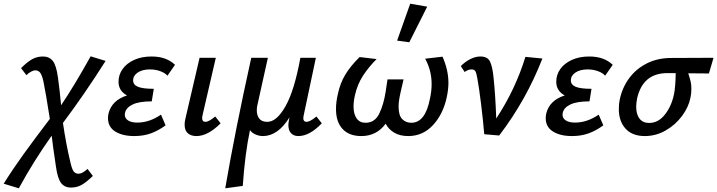

<svg xmlns="http://www.w3.org/2000/svg" viewBox="-85 -731 3885 1040"><path d="M389 184 418 222Q384 255 358 270Q332 285 299 285Q265 285 246 260.5Q227 236 218 171Q201 59 195 4Q95 145 17 289L-65 264Q-15 184 43.5 103Q102 22 185 -87Q162 -234 150 -291Q142 -326 132 -338Q122 -350 106 -350Q96 -350 82.5 -342.5Q69 -335 58 -324L29 -362Q62 -395 88.5 -410Q115 -425 148 -425Q182 -425 201 -401Q220 -377 229 -311Q238 -246 246 -161Q317 -266 406 -426L487 -401Q373 -221 256 -65Q273 52 297 151Q305 186 314.5 198Q324 210 341 210Q361 210 389 184Z M863 -380 822 -321Q809 -336 783 -345.5Q757 -355 727 -355Q686 -355 661 -338Q636 -321 636 -296Q636 -272 662 -261Q688 -250 748 -250L737 -182Q669 -182 633.5 -165Q598 -148 592 -119Q591 -116 591 -110Q591 -90 609 -78.5Q627 -67 659 -67Q724 -67 787 -110L812 -52Q772 -23 732 -8.5Q692 6 642 6Q579 6 539.5 -18.5Q500 -43 500 -91Q500 -104 503 -117Q521 -188 603 -214Q557 -239 557 -288Q557 -326 579 -357Q601 -388 641.5 -406.5Q682 -425 736 -425Q816 -425 863 -380Z M915 -56Q915 -71 919 -87L996 -418H1084L1013 -111Q1010 -99 1010 -91Q1010 -71 1028 -71Q1046 -71 1081 -100L1110 -63Q1041 6 979 6Q950 6 932.5 -9Q915 -24 915 -56Z M1658 -63Q1592 6 1531 6Q1506 6 1491.5 -9.5Q1477 -25 1477 -54Q1477 -63 1481 -85L1483 -95Q1420 6 1339 6Q1319 6 1299.5 -2.5Q1280 -11 1269 -26Q1242 101 1230 276L1135 289Q1189 -25 1276 -418H1366L1309 -161Q1306 -148 1306 -133Q1306 -106 1319.5 -88.5Q1333 -71 1363 -71Q1414 -71 1462 -156.5Q1510 -242 1542 -418H1626L1561 -111Q1558 -99 1558 -90Q1558 -71 1576 -71Q1594 -71 1629 -100Z M2344 -282Q2344 -247 2335 -205Q2316 -114 2261 -54Q2206 6 2126 6Q2082 6 2051 -12Q2020 -30 2004 -61Q1955 6 1872 6Q1806 6 1770.5 -32.5Q1735 -71 1735 -140Q1735 -180 1745 -221Q1757 -280 1785.5 -327Q1814 -374 1863 -422L1955 -411Q1911 -367 1881 -320.5Q1851 -274 1838 -217Q1830 -182 1830 -154Q1830 -114 1846.5 -90Q1863 -66 1895 -66Q1946 -66 1970 -117Q1994 -168 2004 -235L2014 -301H2101L2085 -232Q2074 -183 2074 -154Q2074 -106 2093.5 -86Q2113 -66 2143 -66Q2219 -66 2244 -197Q2253 -238 2253 -275Q2253 -349 2218 -413L2312 -424Q2344 -351 2344 -282ZM2066 -511 2137 -711 2229 -695 2132 -502Z M2853 -414Q2766 -190 2619 3L2538 -4Q2532 -76 2521 -166Q2510 -256 2501 -304Q2496 -335 2490 -345Q2484 -355 2470 -355Q2450 -355 2432 -341L2411 -373Q2436 -398 2463.5 -411.5Q2491 -425 2517 -425Q2555 -425 2568.5 -399Q2582 -373 2588 -315Q2598 -224 2603 -89Q2707 -247 2761 -423Z M3234 -380 3193 -321Q3180 -336 3154 -345.5Q3128 -355 3098 -355Q3057 -355 3032 -338Q3007 -321 3007 -296Q3007 -272 3033 -261Q3059 -250 3119 -250L3108 -182Q3040 -182 3004.5 -165Q2969 -148 2963 -119Q2962 -116 2962 -110Q2962 -90 2980 -78.5Q2998 -67 3030 -67Q3095 -67 3158 -110L3183 -52Q3143 -23 3103 -8.5Q3063 6 3013 6Q2950 6 2910.5 -18.5Q2871 -43 2871 -91Q2871 -104 2874 -117Q2892 -188 2974 -214Q2928 -239 2928 -288Q2928 -326 2950 -357Q2972 -388 3012.5 -406.5Q3053 -425 3107 -425Q3187 -425 3234 -380Z M3755 -333 3643 -334Q3651 -310 3655.5 -291.5Q3660 -273 3660 -250Q3660 -225 3655 -202Q3645 -151 3609.5 -103Q3574 -55 3521 -24.5Q3468 6 3408 6Q3340 6 3303.5 -34Q3267 -74 3267 -140Q3267 -170 3272 -192Q3285 -255 3322 -306Q3359 -357 3417.5 -387Q3476 -417 3551 -417L3780 -418ZM3575 -335H3530Q3397 -335 3366 -198Q3361 -171 3361 -153Q3361 -112 3379 -88.5Q3397 -65 3431 -65Q3481 -65 3517 -111Q3553 -157 3566 -222Q3570 -239 3572.5 -273.5Q3575 -308 3575 -335Z"/></svg>

Font: Ysabeau Semibold
Style: Italic
Weight: 600
Italic angle: -12°
Designer: Christian Thalmann (Catharsis Fonts)
Version: Version 0.003